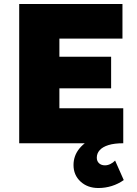

<svg xmlns="http://www.w3.org/2000/svg" viewBox="-20 -720 690 965"><path d="M76.5 0V-700H595.5V-526H278.5V-435H538.5V-276H278.5V-176H599.5V0ZM474.5 225Q420 225 384.8 192.5Q349.5 160 349.5 109.5Q349.5 62.5 379.5 26Q409.5 -10.5 463.8 -32.8Q518 -55 590 -58L599.5 0Q554.5 0 525 9.2Q495.5 18.5 481 34.8Q466.5 51 466.5 72.5Q466.5 90 477.8 100.5Q489 111 507.5 111Q521 111 534.5 104.5Q548 98 558.5 87L602 185Q574.5 204.5 541.8 214.8Q509 225 474.5 225Z"/></svg>

Font: Geologica Cursive Black
Style: Regular
Weight: 900
Designer: Sindre Bremnes, Frode Helland
Foundry: Monokrom Skriftforlag AS
Version: Version 1.010;gftools[0.9.28]